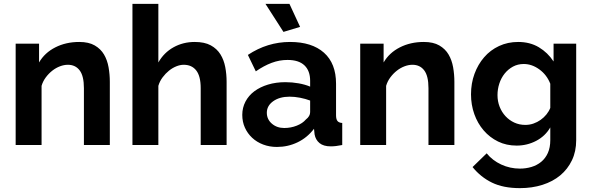

<svg xmlns="http://www.w3.org/2000/svg" viewBox="-20 -750 3060 993"><path d="M548 0H414V-294Q414 -357 392 -386Q370 -415 331 -415Q311 -415 290 -407Q269 -399 250.5 -384.5Q232 -370 217 -350Q202 -330 195 -306V0H61V-524H182V-427Q211 -477 266 -505Q321 -533 390 -533Q439 -533 470 -515Q501 -497 518 -468Q535 -439 541.5 -402Q548 -365 548 -327Z M1152 0H1018V-294Q1018 -356 995 -385.5Q972 -415 930 -415Q912 -415 892 -407Q872 -399 854 -384.5Q836 -370 821 -350Q806 -330 799 -306V0H665V-730H799V-427Q828 -478 877.5 -505.5Q927 -533 987 -533Q1038 -533 1070 -515.5Q1102 -498 1120 -469Q1138 -440 1145 -403Q1152 -366 1152 -327Z M1412 10Q1374 10 1341 -2.5Q1308 -15 1284 -37.5Q1260 -60 1246.5 -90Q1233 -120 1233 -156Q1233 -193 1249.5 -224.5Q1266 -256 1295.5 -278Q1325 -300 1366 -312.5Q1407 -325 1456 -325Q1491 -325 1524.5 -319Q1558 -313 1584 -302V-332Q1584 -384 1554.5 -412Q1525 -440 1467 -440Q1425 -440 1385 -425Q1345 -410 1303 -381L1262 -466Q1363 -533 1480 -533Q1593 -533 1655.5 -477.5Q1718 -422 1718 -317V-154Q1718 -133 1725.5 -124Q1733 -115 1750 -114V0Q1716 7 1691 7Q1653 7 1632.5 -10Q1612 -27 1607 -55L1604 -84Q1569 -38 1519 -14Q1469 10 1412 10ZM1450 -88Q1484 -88 1514.5 -100Q1545 -112 1562 -132Q1584 -149 1584 -170V-230Q1560 -239 1532 -244.5Q1504 -250 1478 -250Q1426 -250 1393 -226.5Q1360 -203 1360 -167Q1360 -133 1386 -110.5Q1412 -88 1450 -88ZM1353 -730H1477L1532 -611L1446 -585Z M2330 0H2196V-294Q2196 -357 2174 -386Q2152 -415 2113 -415Q2093 -415 2072 -407Q2051 -399 2032.5 -384.5Q2014 -370 1999 -350Q1984 -330 1977 -306V0H1843V-524H1964V-427Q1993 -477 2048 -505Q2103 -533 2172 -533Q2221 -533 2252 -515Q2283 -497 2300 -468Q2317 -439 2323.5 -402Q2330 -365 2330 -327Z M2652 3Q2599 3 2556 -18Q2513 -39 2481.5 -75.5Q2450 -112 2433 -160Q2416 -208 2416 -262Q2416 -319 2434 -368Q2452 -417 2484 -454Q2516 -491 2561 -512Q2606 -533 2660 -533Q2721 -533 2767 -505.5Q2813 -478 2843 -432V-524H2960V-25Q2960 33 2938 79Q2916 125 2877.5 157Q2839 189 2785.5 206Q2732 223 2669 223Q2583 223 2524.5 194.5Q2466 166 2424 114L2497 43Q2527 80 2572.5 101Q2618 122 2669 122Q2700 122 2728.5 113.5Q2757 105 2779 87Q2801 69 2813.5 41Q2826 13 2826 -25V-91Q2800 -46 2753 -21.5Q2706 3 2652 3ZM2697 -104Q2719 -104 2739 -111Q2759 -118 2776 -130Q2793 -142 2806 -158Q2819 -174 2826 -192V-317Q2808 -363 2769.5 -391Q2731 -419 2689 -419Q2658 -419 2633 -405.5Q2608 -392 2590 -369.5Q2572 -347 2562.5 -318Q2553 -289 2553 -258Q2553 -226 2564 -198Q2575 -170 2594.5 -149Q2614 -128 2640 -116Q2666 -104 2697 -104Z"/></svg>

Font: IngvarSans
Style: Bold
Weight: 700
Version: Version 3.000